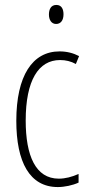

<svg xmlns="http://www.w3.org/2000/svg" viewBox="-20 -840 360 777"><path d="M208 -820C186 -820 178 -802 178 -781C178 -760 188 -743 207 -743C226 -743 237 -758 237 -782C237 -802 230 -820 208 -820ZM214 -83C241 -83 274 -90 298 -101V-136C271 -124 244 -117 218 -117C124 -117 84 -210 84 -352C84 -515 136 -597 223 -597C246 -597 267 -592 287 -581L300 -613C277 -625 251 -632 221 -632C111 -632 46 -533 46 -351C46 -184 100 -83 214 -83Z"/></svg>

Font: Noto Sans Kannada UI ExtraCondensed ExtraLight
Style: Regular
Weight: 200
Width: 2
Designer: Jelle Bosma - Monotype Design Team
Foundry: Monotype Imaging Inc.
Version: Version 2.005